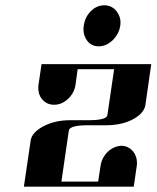

<svg xmlns="http://www.w3.org/2000/svg" viewBox="-20 -702 592 722"><path d="M69.8 0 95.2 -172.9Q99.6 -204.1 143.1 -227.1Q186.5 -250 244.1 -250H313Q380.9 -250 383.8 -269L409.2 -441.9H272L264.2 -384.8Q259.8 -352.5 235.8 -330.1Q212.4 -308.1 183.1 -308.1Q154.8 -308.1 137.2 -330.1Q124 -346.7 124 -371.1Q124 -379.9 125 -384.8L136.2 -460.9H548.8L526.9 -308.1Q522.5 -275.9 479 -252.9Q437 -231 378.9 -231H310.1Q241.7 -231 238.8 -210.9L210.9 -19H349.1L357.9 -77.1Q362.3 -108.4 384.8 -130.9Q407.7 -152.3 436 -153.8Q463.4 -153.8 481.9 -130.9Q495.1 -112.3 495.1 -89.8Q495.1 -81.1 494.1 -77.1L482.9 0ZM293.9 -591.8Q293.9 -600.1 294.9 -605Q299.3 -637.7 321.8 -660.2Q343.8 -682.1 373 -682.1Q400.4 -682.1 418.9 -659.2Q433.1 -639.6 433.1 -619.1Q433.1 -609.9 432.1 -605Q427.7 -574.7 403.8 -550.8Q379.4 -527.8 352.1 -527.8H351.1Q323.2 -527.8 307.1 -549.8Q293.9 -567.9 293.9 -591.8Z"/></svg>

Font: Hjet
Style: Italic
Weight: 400
Designer: T. Christopher White
Version: Version 1.2